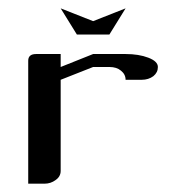

<svg xmlns="http://www.w3.org/2000/svg" viewBox="-20 -442 439 462"><path d="M47.9 0V-295.9Q47.9 -312 66.9 -312H126V-280.8L204.1 -312H282.2Q314 -312 336.9 -303.2Q359.9 -294.4 359.9 -280.8Q359.9 -267.6 349.1 -258.8Q337.4 -250 320.8 -250H282.2Q282.2 -263.2 271 -272Q260.7 -280.8 243.2 -280.8H204.1L126 -250V-30.8Q126 -17.1 113.8 -8.8Q102.1 0 86.9 0ZM126 -421.9 204.1 -391.1 282.2 -421.9 243.2 -358.9H165Z"/></svg>

Font: Hhenum
Style: Regular
Weight: 400
Designer: T. Christopher White
Version: Version 1.0